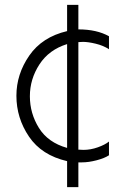

<svg xmlns="http://www.w3.org/2000/svg" viewBox="-20 -653 524 784"><path d="M254 -49V-473Q180 -450 141 -390Q102 -330 102 -260Q102 -190 139 -130.5Q176 -71 254 -49ZM300 111H254V5Q150 -19 98.5 -95Q47 -171 47 -262Q47 -350 99.5 -426Q152 -502 254 -526V-633H300V-533Q375 -533 425 -505V-452Q402 -467 371 -474.5Q340 -482 319 -482L300 -481V-42Q310 -41 321 -41Q350 -41 379.5 -51.5Q409 -62 425 -75V-19Q407 -7 374.5 1.5Q342 10 315 10H300Z"/></svg>

Font: LXGW 975 Gothic SC 200W
Style: Regular
Weight: 200
Version: Version 2.01;February 25, 2021